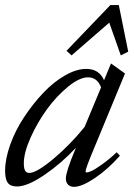

<svg xmlns="http://www.w3.org/2000/svg" viewBox="-23 -723 527 756"><path d="M258.8 -504.9 238.8 -522.9 411.6 -703.1H444.8L481.9 -519.5L452.6 -504.9L407.2 -633.8ZM43.9 11.2Q18.6 11.2 7.8 -2.9Q-2.9 -17.1 -2.9 -50.3Q-2.9 -97.2 17.3 -153.6Q37.6 -210 71.8 -261.7Q106 -313.5 146.7 -356.7Q187.5 -399.9 232.7 -425.8Q277.8 -451.7 316.4 -451.7Q367.2 -451.7 386.7 -407.2L414.1 -473.1L469.2 -433.6L343.8 -130.4Q314 -59.6 314 -47.9Q314 -43.9 317.9 -43.9Q324.2 -43.9 337.4 -49.8Q350.6 -55.7 377.9 -75Q405.3 -94.2 436.5 -123.5L449.2 -109.9Q401.9 -56.2 350.3 -21.7Q298.8 12.7 268.6 12.7Q253.4 12.7 244.9 3.9Q236.3 -4.9 236.3 -20.5Q236.3 -45.9 272.9 -133.8L275.9 -141.1Q217.3 -78.6 151.1 -33.7Q85 11.2 43.9 11.2ZM70.8 -80.1Q70.8 -60.1 75.9 -51Q81.1 -42 92.3 -42Q120.6 -42 186.5 -96.9Q252.4 -151.9 310.1 -223.1L375 -378.9Q359.9 -418.5 323.7 -418.5Q290 -418.5 244.9 -381.6Q199.7 -344.7 161.9 -292.7Q124 -240.7 97.4 -181.2Q70.8 -121.6 70.8 -80.1Z"/></svg>

Font: Elstob 10pt
Style: Italic
Weight: 400
Italic angle: -20°
Designer: Peter S. Baker
Version: Version 1.015